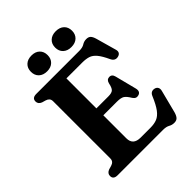

<svg xmlns="http://www.w3.org/2000/svg" viewBox="-250 -1018 1168 1168"><g transform="rotate(-45 334.0 -434.0)"><path d="M50 -670.5Q50 -700 86 -700H456.5Q484.5 -700 500.8 -710.5Q517 -721 537 -721Q556 -721 565.8 -710.8Q575.5 -700.5 582 -677.5L619 -546Q623 -531 616.8 -521.2Q610.5 -511.5 597 -508.5Q584 -505 572.5 -510.2Q561 -515.5 553.5 -531.5Q532 -578 513 -600.5Q494 -623 472 -630Q450 -637 420 -637H282.5V-379H385.5Q415.5 -379 426.8 -390.5Q438 -402 444 -432Q450 -458 472 -459Q495.5 -460 502 -433.5L537.5 -294.5Q545 -263 520 -255Q496.5 -247.5 481.5 -270.5Q464 -300 448.8 -309.8Q433.5 -319.5 400 -319.5H282.5V-121.5Q282.5 -63 347 -63H431.5Q464.5 -63 488.2 -72.5Q512 -82 532.8 -109.5Q553.5 -137 576.5 -191.5Q588 -219 616 -214Q631 -211 637.2 -199.8Q643.5 -188.5 639 -172L601.5 -25.5Q595 -3 585 7.8Q575 18.5 555.5 18.5Q536.5 18.5 520.2 9.2Q504 0 477 0H86Q50 0 50 -29.5Q50 -52 74.5 -61.5L98.5 -68.5Q112 -72.5 119.5 -81Q127 -89.5 127 -104.5V-595.5Q127 -610.5 119.5 -619Q112 -627.5 98.5 -631.5L74.5 -638.5Q50 -648 50 -670.5ZM230.5 -750Q197 -750 177.5 -768.5Q158 -787 158 -818Q158 -849 177.5 -867.5Q197 -886 230.5 -886Q263.5 -886 282.8 -867.5Q302 -849 302 -818Q302 -787.5 282.8 -768.8Q263.5 -750 230.5 -750ZM439 -750Q406 -750 386.2 -768.5Q366.5 -787 366.5 -818Q366.5 -849 386.2 -867.5Q406 -886 439 -886Q473 -886 492.5 -867.5Q512 -849 512 -818Q512 -787.5 492.5 -768.8Q473 -750 439 -750Z"/></g></svg>

Font: Fraunces 9pt S050 SemiBold
Style: Regular
Weight: 600
Version: Version 1.000; ttfautohint (v1.8.3)